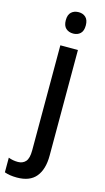

<svg xmlns="http://www.w3.org/2000/svg" viewBox="-188 -791 587 1076"><g transform="rotate(15 105.5 -252.5)"><path d="M68 -683Q68 -715 84.5 -730Q101 -745 127 -745Q152 -745 168 -730Q184 -715 184 -683Q184 -651 168 -636Q152 -621 127 -621Q101 -621 84.5 -636Q68 -651 68 -683ZM31 240Q-11 240 -41 229V144Q-28 149 -14.5 151.5Q-1 154 14 154Q42 154 58.5 135.5Q75 117 75 71V-539H177V74Q177 153 141.5 196.5Q106 240 31 240Z"/></g></svg>

Font: Noto Sans Lao UI SemCond Med
Style: Regular
Weight: 500
Width: 4
Designer: Monotype Design Team
Foundry: Monotype Imaging Inc.
Version: Version 2.000; ttfautohint (v1.8.4.7-5d5b)